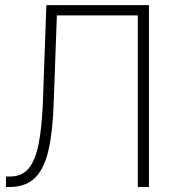

<svg xmlns="http://www.w3.org/2000/svg" viewBox="-20 -748 694 768"><path d="M3.9 0V-42H21.5Q66.4 -42 93.5 -73Q120.6 -104 134.3 -171.4Q147.9 -238.8 151.9 -348.6L165.5 -727.5H575.7V0H531.2V-686.5H207.5L194.8 -336.4Q190.9 -220.2 173.6 -145.8Q156.2 -71.3 119.1 -35.6Q82 0 18.1 0Z"/></svg>

Font: Inter Display Extra Light
Style: Regular
Weight: 200
Designer: Rasmus Andersson
Foundry: rsms
Version: Version 4.000;git-4fc901f